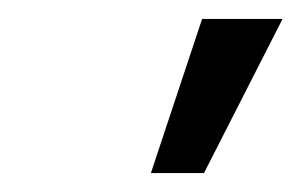

<svg xmlns="http://www.w3.org/2000/svg" viewBox="-20 -801 322 205"><path d="M141.1 -616.2H197.8L281.7 -780.8H195.8Z"/></svg>

Font: Roboto
Style: Italic
Weight: 400
Italic angle: -12°
Designer: Google
Version: Version 2.137; 2017